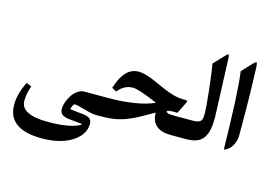

<svg xmlns="http://www.w3.org/2000/svg" viewBox="-130 -1032 2226 1596"><g transform="rotate(15 983.0 -233.5)"><path d="M40 92.3Q40 -2.9 94.2 -108.4L138.2 -89.8Q113.3 -21 113.3 39.1Q113.3 159.2 347.7 159.2Q526.9 159.2 615.2 114.7Q637.2 103.5 610.8 101.1L508.3 90.3Q431.6 82.5 431.6 24.9Q431.6 -3.9 443.4 -36.9Q455.1 -69.8 474.1 -97.7Q493.2 -125.5 519.8 -144Q546.4 -162.6 574.2 -162.6H726.6Q746.1 -162.6 746.1 -106V-55.7Q746.1 0 726.6 0H717.3Q692.4 0 652.6 -10Q612.8 -20 577.9 -30Q543 -40 530.3 -40Q524.4 -40 519.3 -35.2Q514.2 -30.3 511 -23.7Q507.8 -17.1 505.1 -9.5Q502.4 -2 501.5 2.4Q500.5 6.8 500.5 8.8L615.2 21.5Q652.8 25.4 671.4 39.6Q689.9 53.7 689.9 84Q689.9 148.9 642.8 199.5Q595.7 250 515.4 277.3Q435.1 304.7 336.4 304.7Q40 304.7 40 92.3Z M721.7 -162.6H773.4Q1027.3 -162.6 1175.3 -226.6Q1009.3 -298.8 958.5 -298.8Q883.8 -298.8 830.1 -231L791.5 -253.4Q848.1 -439.9 969.7 -439.9Q1002 -439.9 1043.5 -427Q1085 -414.1 1126.2 -395.5Q1167.5 -377 1209.7 -358.2Q1252 -339.4 1298.1 -326.4Q1344.2 -313.5 1383.3 -313.5Q1414.6 -313.5 1420.4 -310.5Q1423.8 -309.1 1419.4 -295.4L1368.7 -192.9H1322.8Q1297.4 -192.9 1278.8 -185.5Q1280.8 -170.9 1297.1 -166.7Q1313.5 -162.6 1362.8 -162.6H1463.9Q1473.1 -162.6 1475.8 -149.9Q1478.5 -137.2 1478.5 -106V-55.7Q1478.5 -25.4 1475.6 -12.7Q1472.7 0 1463.9 0H1362.8Q1196.3 0 1193.4 -147.5Q1174.8 -137.7 1131.6 -112.3Q1088.4 -86.9 1057.9 -71.3Q1027.3 -55.7 981.4 -37.1Q935.5 -18.6 883.5 -9.3Q831.5 0 773.4 0H721.7Q707 0 703.4 -12Q699.7 -23.9 699.7 -55.2V-106.9Q699.7 -138.7 703.4 -150.6Q707 -162.6 721.7 -162.6Z M1459 -162.6H1493.7Q1525.4 -162.6 1541.7 -165Q1558.1 -167.5 1570.3 -176.5Q1582.5 -185.5 1586.2 -201.9Q1589.8 -218.3 1589.8 -248Q1589.8 -290.5 1573.5 -442.9Q1557.1 -595.2 1543.5 -663.1L1622.6 -746.6Q1630.4 -754.9 1633.5 -758.1Q1636.7 -761.2 1641.8 -765.9Q1647 -770.5 1648.9 -770.5Q1650.9 -770.5 1653.8 -770Q1656.7 -769.5 1657.7 -764.6Q1658.7 -759.8 1659.7 -752.7Q1660.6 -745.6 1661.1 -734.4L1678.7 -277.8Q1680.2 -239.7 1680.2 -237.3Q1680.2 -174.8 1671.9 -132.8Q1663.6 -90.8 1642.8 -59.8Q1622.1 -28.8 1585.4 -14.4Q1548.8 0 1493.7 0H1459Q1444.3 0 1440.7 -12Q1437 -23.9 1437 -55.2V-106.9Q1437 -138.7 1440.7 -150.6Q1444.3 -162.6 1459 -162.6Z M1893.1 -769Q1901.9 -769 1903.8 -728.5Q1905.8 -676.8 1907 -631.8Q1908.2 -586.9 1909.2 -554.7Q1910.2 -522.5 1910.9 -481.9Q1911.6 -441.4 1911.9 -421.6Q1912.1 -401.9 1912.4 -357.7Q1912.6 -313.5 1912.8 -297.6Q1913.1 -281.7 1913.1 -224.9Q1913.1 -168 1913.1 -146Q1913.1 -114.7 1902.8 -84.2Q1892.6 -53.7 1870.6 -29.3Q1848.6 -4.9 1819.8 2Q1812 -490.7 1787.1 -663.1L1864.7 -746.1Q1887.7 -769 1893.1 -769Z"/></g></svg>

Font: Parastoo FD
Style: Bold-FD
Weight: 700
Foundry: Saber Rastikerdar (saber.rastikerdar@gmail.com)
Version: Version 2.0.1